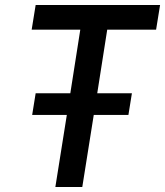

<svg xmlns="http://www.w3.org/2000/svg" viewBox="-20 -750 662 770"><path d="M202 0H310L356 -289H495L509 -376H370L410 -631H606L622 -730H123L107 -631H302L262 -376H123L109 -289H248Z"/></svg>

Font: JetBrains Mono SemiBold
Style: Italic
Weight: 472
Italic angle: -9°
Monospace: yes
Designer: Philipp Nurullin, Konstantin Bulenkov
Foundry: JetBrains
Version: Version 2.305